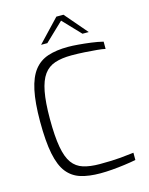

<svg xmlns="http://www.w3.org/2000/svg" viewBox="-135 -1008 849 1097"><g transform="rotate(-15 289.5 -459.0)"><path d="M320 6Q253 6 204.5 -9Q156 -24 124.5 -63.5Q93 -103 78 -177Q63 -251 63 -369Q63 -480 78.5 -552.5Q94 -625 126 -666Q158 -707 208 -723.5Q258 -740 327 -740Q353 -740 388.5 -737Q424 -734 462 -729Q500 -724 532 -716V-673Q516 -677 484 -680Q452 -683 412.5 -685.5Q373 -688 334 -688Q276 -688 235.5 -674.5Q195 -661 170 -626.5Q145 -592 133 -529.5Q121 -467 121 -369Q121 -266 132.5 -202Q144 -138 168.5 -104.5Q193 -71 233 -58.5Q273 -46 330 -46Q405 -46 453.5 -50.5Q502 -55 532 -59V-16Q501 -10 464 -5Q427 0 390 3Q353 6 320 6ZM182 -791 308 -924H350L464 -791H427L328 -895L219 -791Z"/></g></svg>

Font: Exo Thin Light
Style: Regular
Weight: 300
Version: Version 2.000